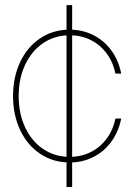

<svg xmlns="http://www.w3.org/2000/svg" viewBox="-20 -748 537 768"><path d="M246.1 -727.5H268.6V0H246.1ZM32.2 -363.8Q32.2 -439.9 61 -500.5Q89.8 -561 141.4 -595.2Q192.9 -629.4 258.8 -629.4Q310.5 -629.4 353.8 -607.4Q397 -585.4 425.8 -545.7Q454.6 -505.9 464.8 -453.6H441.9Q432.1 -500 406.2 -534.7Q380.4 -569.3 342.5 -588.1Q304.7 -606.9 258.8 -606.9Q199.7 -606.9 153.3 -575.9Q106.9 -544.9 80.8 -489.5Q54.7 -434.1 54.7 -363.8Q54.7 -293.5 80.8 -238Q106.9 -182.6 153.3 -151.6Q199.7 -120.6 258.8 -120.6Q304.7 -120.6 342.5 -139.4Q380.4 -158.2 406.2 -192.9Q432.1 -227.5 441.9 -273.9H464.8Q454.6 -221.7 425.8 -181.9Q397 -142.1 353.8 -120.1Q310.5 -98.1 258.8 -98.1Q192.9 -98.1 141.4 -132.3Q89.8 -166.5 61 -227.1Q32.2 -287.6 32.2 -363.8Z"/></svg>

Font: Intratopia Thin
Style: Regular
Weight: 100
Designer: Rasmus Andersson
Foundry: rsms
Version: Version 3.000;Glyphs 3.2.3 (3260)